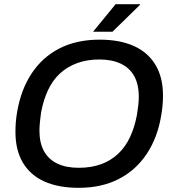

<svg xmlns="http://www.w3.org/2000/svg" viewBox="-20 -888 825 920"><path d="M357 12Q261 12 193.5 -18Q126 -48 90 -108Q54 -168 54 -256Q54 -281 56 -304.5Q58 -328 62 -351Q80 -458 131.5 -536Q183 -614 265 -656Q347 -698 457 -698Q553 -698 620.5 -668Q688 -638 724.5 -578Q761 -518 761 -430Q761 -407 759 -384Q757 -361 753 -338Q736 -231 684 -152Q632 -73 549.5 -30.5Q467 12 357 12ZM357 -84Q417 -84 464 -101Q511 -118 546 -151Q581 -184 603 -231Q625 -278 636 -337Q638 -352 640 -364.5Q642 -377 643 -387Q644 -397 644.5 -406.5Q645 -416 645 -425Q645 -484 623 -523.5Q601 -563 558.5 -583Q516 -603 456 -603Q397 -603 349.5 -585.5Q302 -568 267 -535.5Q232 -503 210 -456Q188 -409 177 -350Q175 -335 173.5 -322.5Q172 -310 171 -299.5Q170 -289 169.5 -280Q169 -271 169 -262Q169 -203 191 -163.5Q213 -124 255 -104Q297 -84 357 -84ZM426 -736 534 -868H651V-865L519 -736Z"/></svg>

Font: Archivo SemiBold Medium
Style: Italic
Weight: 500
Italic angle: -10°
Version: Version 2.001